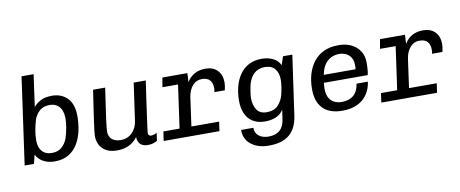

<svg xmlns="http://www.w3.org/2000/svg" viewBox="-74 -1049 3749 1564"><g transform="rotate(-10 1800.0 -267.0)"><path d="M301 10Q250 10 209.5 -11.5Q169 -33 149 -73L131 0H54L155 -720H255L218 -455Q239 -481 275 -501Q311 -521 371 -521Q450 -521 498.5 -470.5Q547 -420 547 -322Q547 -261 534.5 -202Q522 -143 493.5 -95Q465 -47 417.5 -18.5Q370 10 301 10ZM293 -62Q341 -62 372 -88.5Q403 -115 420 -159Q434 -204 441 -245Q448 -286 448 -321Q448 -357 437 -386Q426 -415 402 -432.5Q378 -450 339 -450Q289 -450 258 -424Q227 -398 211 -357Q196 -307 189 -265Q182 -223 182 -185Q182 -150 193.5 -122Q205 -94 229.5 -78Q254 -62 293 -62Z M820 10Q743 10 701 -30Q659 -70 659 -138Q659 -151 662 -177Q665 -203 671 -245.5Q677 -288 686.5 -353.5Q696 -419 710 -511H810Q797 -419 787.5 -356.5Q778 -294 773 -254.5Q768 -215 765.5 -192Q763 -169 763 -155Q763 -114 789.5 -91Q816 -68 862 -68Q918 -68 956 -105.5Q994 -143 1002 -202L1046 -511H1146Q1135 -437 1124.5 -364.5Q1114 -292 1106 -232Q1098 -172 1092.5 -133.5Q1087 -95 1087 -87Q1087 -75 1094 -68Q1101 -61 1111 -61Q1132 -61 1159 -75L1150 -11Q1134 -1 1115 4.5Q1096 10 1072 10Q1031 10 1010 -11.5Q989 -33 988 -70Q972 -48 948.5 -30Q925 -12 892.5 -1Q860 10 820 10Z M1338 0 1399 -433H1270L1283 -511H1490L1486 -437Q1510 -477 1548.5 -499Q1587 -521 1640 -521Q1703 -521 1739 -484Q1775 -447 1775 -384Q1775 -369 1772.5 -352.5Q1770 -336 1766 -320H1680Q1682 -330 1683 -337.5Q1684 -345 1684 -351Q1684 -443 1597 -443Q1551 -443 1520 -408Q1489 -373 1480 -315L1436 0ZM1204 0 1215 -77H1676L1665 0Z M2043 186Q1993 186 1955 173Q1917 160 1891 137.5Q1865 115 1852.5 85.5Q1840 56 1841 21H1942Q1942 53 1957 73Q1972 93 1997.5 103Q2023 113 2054 113Q2113 113 2146.5 82.5Q2180 52 2188 -8L2199 -83Q2172 -43 2132.5 -28Q2093 -13 2046 -13Q1985 -13 1944.5 -39Q1904 -65 1884.5 -110.5Q1865 -156 1865 -216Q1865 -276 1879 -331Q1893 -386 1922.5 -429Q1952 -472 1997.5 -496.5Q2043 -521 2106 -521Q2157 -521 2198.5 -501Q2240 -481 2258 -441L2281 -511H2358L2289 -25Q2281 41 2253.5 88Q2226 135 2175 160.5Q2124 186 2043 186ZM2072 -85Q2134 -85 2167 -120.5Q2200 -156 2213 -206Q2221 -239 2225.5 -272Q2230 -305 2230 -328Q2230 -382 2202.5 -416Q2175 -450 2119 -450Q2066 -450 2031 -419Q1996 -388 1980 -328Q1973 -296 1969 -267.5Q1965 -239 1965 -219Q1965 -161 1990.5 -123Q2016 -85 2072 -85Z M2676 10Q2615 10 2567.5 -12.5Q2520 -35 2493.5 -83Q2467 -131 2467 -205Q2467 -273 2484 -330Q2501 -387 2534.5 -430Q2568 -473 2618.5 -497Q2669 -521 2736 -521H2748Q2804 -521 2848.5 -498.5Q2893 -476 2918 -436Q2943 -396 2943 -342Q2943 -332 2942.5 -314.5Q2942 -297 2940 -277Q2938 -257 2934 -240H2529L2577 -274Q2573 -250 2570.5 -230.5Q2568 -211 2568 -194Q2568 -143 2585.5 -114Q2603 -85 2630.5 -73Q2658 -61 2690 -61Q2749 -61 2786 -92Q2823 -123 2832 -187H2926Q2918 -128 2887.5 -83.5Q2857 -39 2806 -14.5Q2755 10 2684 10ZM2580 -290 2538 -304H2844Q2847 -320 2846.5 -327.5Q2846 -335 2846 -342Q2846 -378 2830.5 -402Q2815 -426 2789.5 -438Q2764 -450 2734 -450Q2694 -450 2661.5 -432Q2629 -414 2608 -378.5Q2587 -343 2580 -290Z M3138 0 3199 -433H3070L3083 -511H3290L3286 -437Q3310 -477 3348.5 -499Q3387 -521 3440 -521Q3503 -521 3539 -484Q3575 -447 3575 -384Q3575 -369 3572.5 -352.5Q3570 -336 3566 -320H3480Q3482 -330 3483 -337.5Q3484 -345 3484 -351Q3484 -443 3397 -443Q3351 -443 3320 -408Q3289 -373 3280 -315L3236 0ZM3004 0 3015 -77H3476L3465 0Z"/></g></svg>

Font: Chivo Mono
Style: Italic
Weight: 400
Italic angle: -8.05°
Monospace: yes
Version: Version 1.008